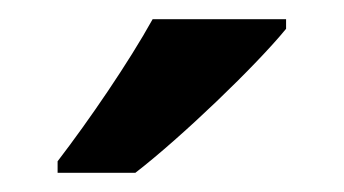

<svg xmlns="http://www.w3.org/2000/svg" viewBox="-20 -786 358 200"><path d="M278 -756V-766H139C114 -721 73 -661 40 -618V-606H121C169 -643 247 -718 278 -756Z"/></svg>

Font: Noto Sans Ethiopic SemiCondensed SemiBold
Style: Regular
Weight: 600
Width: 4
Designer: Monotype Design Team
Foundry: Monotype Imaging Inc.
Version: Version 2.102